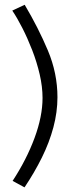

<svg xmlns="http://www.w3.org/2000/svg" viewBox="-20 -759 308 816"><path d="M224.2 -345.7Q224.2 -282.9 207 -218.2Q189.7 -153.5 158.1 -89.6Q126.5 -25.7 84.2 37.3L33.6 9.8Q92.8 -80.6 126.8 -172.6Q160.8 -264.6 160.8 -342.7Q160.8 -390.5 148.7 -442.8Q136.6 -495.1 116.9 -545.8Q97.2 -596.5 74.9 -640.2Q52.6 -683.9 32.2 -714L84.9 -738.7Q142.7 -641.4 183.5 -544.5Q224.2 -447.7 224.2 -345.7Z"/></svg>

Font: Raleway Thin
Style: Regular
Weight: 100
Designer: Matt McInerney, Pablo Impallari, Rodrigo Fuenzalida
Foundry: Matt McInerney, Pablo Impallari, Rodrigo Fuenzalida
Version: Version 4.026